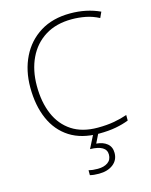

<svg xmlns="http://www.w3.org/2000/svg" viewBox="-139 -812 895 1140"><g transform="rotate(-15 309.0 -242.0)"><path d="M405 -688Q309 -688 241.5 -646Q174 -604 138.5 -529.5Q103 -455 103 -359Q103 -259 135 -184Q167 -109 230.5 -67.5Q294 -26 389 -26Q445 -26 489.5 -34Q534 -42 571 -55V-21Q536 -7 491 1.5Q446 10 387 10Q280 10 208 -36Q136 -82 99.5 -165.5Q63 -249 63 -360Q63 -464 103.5 -546.5Q144 -629 220.5 -676.5Q297 -724 405 -724Q505 -724 587 -686L571 -651Q531 -672 489 -680Q447 -688 405 -688ZM446 144Q446 188 412.5 214Q379 240 325 240Q291 240 270 234V204Q282 207 295 208.5Q308 210 326 210Q364 210 387.5 193.5Q411 177 411 145Q411 87 311 85L354 0H386L355 63Q396 66 421 86.5Q446 107 446 144Z"/></g></svg>

Font: Noto Sans Khmer UI ExtraLight
Style: Regular
Weight: 200
Designer: Danh Hong and the Monotype Design Team
Foundry: Monotype Imaging Inc.
Version: Version 2.002; ttfautohint (v1.8.4.7-5d5b)